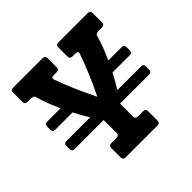

<svg xmlns="http://www.w3.org/2000/svg" viewBox="-172 -856 1025 1025"><g transform="rotate(-45 340.5 -344.0)"><path d="M479.5 -19Q479.5 0 460.4 0H220.2Q201.2 0 201.2 -19V-88.9Q201.2 -107.9 220.2 -107.9H244.1Q264.6 -107.9 271.5 -111.3Q278.3 -114.7 278.3 -126V-224.1H59.1Q40 -224.1 40 -243.2V-266.1Q40 -285.2 59.1 -285.2H237.8Q225.1 -305.7 212.9 -326.9Q200.7 -348.1 189.5 -370.1H59.1Q40 -370.1 40 -389.2V-412.1Q40 -431.2 59.1 -431.2H159.7Q144 -465.8 131.1 -500.2Q118.2 -534.7 108.4 -568.8Q106.4 -575.2 98.6 -577.6Q90.8 -580.1 74.2 -580.1H59.1Q40 -580.1 40 -599.1V-668.9Q40 -688 59.1 -688H281.2Q300.3 -688 300.3 -668.9V-601.1Q300.3 -582 281.2 -582H264.2Q249 -582 244.9 -577.6Q240.7 -573.2 244.1 -564Q254.4 -535.2 264.9 -508.3Q275.4 -481.4 287.1 -454.3Q298.8 -427.2 312.3 -398.2Q325.7 -369.1 342.3 -335.9Q358.9 -369.1 372.1 -398.2Q385.3 -427.2 396.5 -454.3Q407.7 -481.4 418 -508.3Q428.2 -535.2 438.5 -564Q441.9 -573.2 437.7 -577.6Q433.6 -582 418.5 -582H400.4Q381.3 -582 381.3 -601.1V-668.9Q381.3 -688 400.4 -688H621.6Q640.6 -688 640.6 -668.9V-599.1Q640.6 -580.1 621.6 -580.1H606.4Q589.8 -580.1 582 -577.6Q574.2 -575.2 572.3 -568.8Q562.5 -534.7 549.6 -500.2Q536.6 -465.8 521 -431.2H621.1Q640.1 -431.2 640.1 -412.1V-389.2Q640.1 -370.1 621.1 -370.1H491.2Q468.8 -326.2 442.4 -285.2H621.1Q640.1 -285.2 640.1 -266.1V-243.2Q640.1 -224.1 621.1 -224.1H402.3V-126Q402.3 -114.7 409.2 -111.3Q416 -107.9 436.5 -107.9H460.4Q479.5 -107.9 479.5 -88.9Z"/></g></svg>

Font: New Telegraph
Style: Bold
Weight: 700
Designer: Frank Baranowski
Foundry: Frank Baranowski
Version: Version 3.001